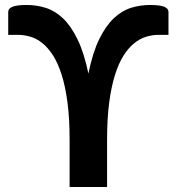

<svg xmlns="http://www.w3.org/2000/svg" viewBox="-20 -751 708 771"><path d="M13 -703.5Q13 -717 30.5 -724Q48 -731 87.5 -731Q126.5 -731 163.5 -719.5Q200.5 -708 232.8 -677.5Q265 -647 291.2 -593.2Q317.5 -539.5 335 -455.5Q352 -539.5 378.2 -593.2Q404.5 -647 436.8 -677.5Q469 -708 506 -719.5Q543 -731 582 -731Q621.5 -731 639 -724Q656.5 -717 656.5 -703.5V-611H616.5Q592 -611 567 -603.5Q542 -596 519 -577.5Q496 -559 476.2 -528Q456.5 -497 441.8 -450.2Q427 -403.5 418.5 -339.2Q410 -275 410 -190.5V0H259.5V-190.5Q259.5 -275.5 251 -339.5Q242.5 -403.5 227.8 -450.2Q213 -497 193.2 -528Q173.5 -559 150.5 -577.5Q127.5 -596 102.5 -603.5Q77.5 -611 53 -611H13Z"/></svg>

Font: Lato
Style: Regular
Weight: 800
Designer: Lukasz Dziedzic with Adam Twardoch and Botio Nikoltchev
Foundry: tyPoland Lukasz Dziedzic
Version: Version 2.015; 2015-08-06; http://www.latofonts.com/; ttfaut